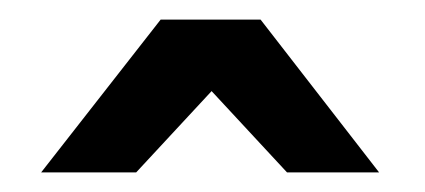

<svg xmlns="http://www.w3.org/2000/svg" viewBox="-20 -918 434 196"><path d="M273 -742 196 -825 119 -742H22L144 -898H246L367 -742Z"/></svg>

Font: Montserrat Alternates
Style: Regular
Weight: 400
Designer: Julieta Ulanovsky
Foundry: Julieta Ulanovsky
Version: Version 2.001